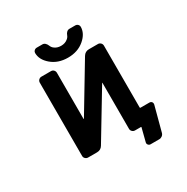

<svg xmlns="http://www.w3.org/2000/svg" viewBox="-238 -1177 1476 1516"><g transform="rotate(-30 500.0 -419.0)"><path d="M700.2 136.7Q687.5 136.7 679.2 126.5Q670.9 116.2 674.8 103.5L705.1 -15.6Q706.1 -19.5 702.1 -19.5H648.4Q633.8 -19.5 623.5 -29.8Q613.3 -40 613.3 -53.7V-473.6Q613.3 -474.6 612.3 -475.1Q611.3 -475.6 611.3 -474.6L354.5 -48.8Q336.9 -19.5 301.8 -19.5H220.7Q206.1 -19.5 195.8 -29.8Q185.5 -40 185.5 -53.7V-721.7Q185.5 -736.3 195.8 -746.6Q206.1 -756.8 220.7 -756.8H307.6Q322.3 -756.8 332 -746.6Q341.8 -736.3 341.8 -721.7V-301.8Q341.8 -300.8 342.8 -300.3Q343.8 -299.8 344.7 -300.8L600.6 -726.6Q619.1 -756.8 653.3 -756.8H736.3Q750 -756.8 760.3 -746.6Q770.5 -736.3 770.5 -721.7V-158.2Q770.5 -153.3 775.4 -153.3H856.4Q869.1 -153.3 877.9 -143.6Q882.8 -135.7 882.8 -127.9Q882.8 -124 881.8 -120.1L822.3 103.5Q818.4 118.2 806.2 127.4Q793.9 136.7 779.3 136.7ZM329.1 -832Q270.5 -881.8 270.5 -943.4Q270.5 -955.1 279.3 -963.9Q289.1 -973.6 303.7 -973.6H354.5Q368.2 -973.6 378.9 -963.9Q389.6 -954.1 395.5 -939.5Q402.3 -920.9 416 -910.2Q440.4 -889.6 477.5 -889.6Q514.6 -889.6 539.1 -910.2Q553.7 -920.9 560.5 -939.5Q565.4 -954.1 576.2 -963.9Q586.9 -973.6 601.6 -973.6H653.3Q668 -973.6 677.7 -963.9Q686.5 -955.1 686.5 -943.4Q686.5 -881.8 627.9 -832Q568.4 -781.2 478.5 -781.2Q388.7 -781.2 329.1 -832Z"/></g></svg>

Font: Rounded-L Mgen+ 1mn bold
Style: Bold
Weight: 700
Designer: [Source Han Sans]
Ryoko NISHIZUKA  (kana & ideographs); Paul D. Hunt (Latin, Greek & Cyrillic); Wenlong ZHANG  (bopomofo
Version: Version 1.059.20150602